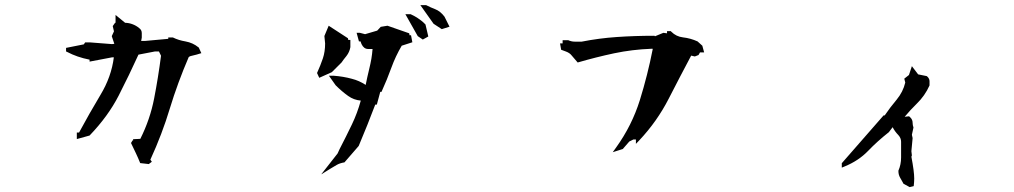

<svg xmlns="http://www.w3.org/2000/svg" viewBox="-20 -747 4040 765"><path d="M286.1 -203.1V-218.8H294.9Q335.4 -293.9 380.4 -369.1Q423.8 -440.9 433.6 -518.6H426.8L336.9 -501.5V-509.3Q287.1 -519 247.6 -540L243.2 -542V-549.8V-556.2L314 -570.3L319.3 -578.1H338.4L425.8 -571.3L435.5 -572.3L425.3 -603L434.1 -622.1L429.2 -643.1L438.5 -656.2H440.4V-670.9V-687.5L478.5 -656.2Q494.6 -655.8 509 -650.1Q523.4 -644.5 534.2 -635.3Q544.9 -627.9 544.9 -615.2V-597.2L542.5 -584H559.1L650.4 -592.3V-597.7H668.9Q691.9 -586.4 718.8 -582Q748.5 -576.7 770.5 -558.6L772 -557.6L782.2 -535.2Q760.7 -528.3 751.7 -526.6Q742.7 -524.9 738.8 -523.4Q734.9 -522 731.9 -519.5Q688 -417.5 656.7 -314.9Q626 -212.9 579.1 -110.8L585 -102.5L572.8 -93.3L538.6 -97.2Q529.8 -119.1 521.2 -137Q512.7 -154.8 502 -177.2L508.8 -188.5L510.3 -186V-192.4L539.1 -193.8Q578.1 -271.5 594.2 -355Q610.4 -438.5 621.6 -524.9L613.3 -542H597.7L531.7 -529.3Q495.1 -448.7 452.9 -366.2Q410.6 -283.7 336.9 -207L286.1 -192.9Z M1308.6 -445.3H1309.1Q1348.1 -442.4 1381.8 -433.1Q1411.1 -425.8 1437 -408.7Q1443.8 -442.4 1450.2 -468.3Q1456.5 -494.1 1459.7 -512.9Q1462.9 -531.7 1464.4 -551.8H1446.8Q1429.7 -551.8 1420.4 -571.3L1416.5 -582H1410.2L1400.9 -616.2H1414.1L1434.6 -610.8L1482.9 -625L1497.1 -640.1L1523.9 -644.5L1610.4 -614.3L1611.8 -606.4H1617.7L1623 -578.6L1580.6 -564.9Q1555.7 -522.5 1539.3 -477.1Q1522.9 -431.6 1500 -380.9H1495.1L1481.4 -330.1H1475.1Q1445.3 -251 1409.2 -165.5L1352.5 -100.1Q1334.5 -97.2 1322 -90.1Q1309.6 -83 1296.9 -75.2L1259.8 -52.2L1325.2 -135.7L1333 -152.8Q1358.4 -201.7 1382.3 -251.5Q1403.8 -296.4 1417.5 -346.2Q1389.6 -348.6 1367.2 -364.7Q1341.8 -382.8 1317.4 -407.2L1290.5 -445.3H1305.7ZM1367.7 -587.9H1376V-559.1Q1372.6 -539.6 1360.4 -523.9Q1349.1 -510.3 1340.8 -498L1302.2 -459.5L1252 -437L1243.2 -456.1Q1257.3 -487.3 1266.4 -514.2Q1275.4 -541 1275.4 -573.7L1272.5 -603.5L1289.6 -644.5L1366.2 -594.7ZM1608.4 -690.4H1616.2Q1630.9 -683.6 1641.6 -676.8Q1652.3 -669.9 1658.2 -665Q1666.5 -658.7 1675.3 -649.4L1686.5 -601.6L1664.6 -589.4L1644.5 -603L1595.2 -690.4ZM1675.8 -726.6H1677.7Q1695.8 -717.3 1713.9 -710.4Q1734.4 -702.6 1751 -680.7L1771 -640.6L1740.2 -630.9L1707.5 -652.3L1654.8 -726.6H1669.9Z M2211.4 -574.2H2221.7V-586.9H2244.1Q2256.8 -581.1 2269.5 -581.1H2297.9Q2366.7 -594.7 2438.5 -599.6Q2510.3 -604.5 2585 -604.5H2587.4L2589.8 -602.5L2623 -616.2L2637.7 -614.3V-623H2652.8L2654.8 -620.6Q2674.3 -601.1 2701.2 -598.1Q2731.4 -594.7 2759.3 -582L2778.3 -564.9L2785.6 -538.1H2769L2763.2 -527.8L2748.5 -522L2733.9 -525.4Q2689 -440.9 2644.5 -354Q2598.1 -263.2 2527.3 -188L2513.7 -173.8V-191.4H2503.9L2487.3 -183.1L2461.4 -153.3L2421.4 -140.6L2435.1 -159.7Q2497.6 -246.6 2529.3 -347.7Q2560.5 -448.2 2580.6 -550.8L2580.1 -552.7H2575.2Q2499 -549.8 2427.2 -534.7Q2355.5 -519.5 2281.7 -498Q2267.6 -513.7 2257.8 -525.9Q2250 -536.1 2235.4 -541.5L2215.8 -548.8Z M3559.6 -65.4V-66.9Q3570.3 -91.3 3570.3 -119.6V-178.2Q3570.3 -180.2 3570.3 -182.1Q3570.3 -196.8 3559.6 -208.5Q3544.9 -223.6 3536.6 -240.2L3521 -219.7L3520 -219.2Q3475.1 -183.6 3439 -146Q3400.9 -106.4 3344.7 -83.5L3334 -79.1V-93.8V-96.7L3500.5 -287.1H3503.9H3504.9Q3526.4 -318.8 3552.7 -350.1Q3578.1 -380.9 3586.9 -418L3583 -433.6L3601.6 -448.2L3613.3 -483.4L3638.2 -450.7L3672.4 -443.8Q3674.8 -441.4 3675.8 -440.9Q3683.6 -433.1 3683.6 -422.9V-406.7Q3665.5 -365.7 3632.3 -333.5Q3606.9 -308.6 3584.5 -281.7L3602.1 -283.7Q3606 -280.3 3607.4 -278.8Q3616.2 -270 3616.2 -257.8Q3616.2 -248.5 3619.6 -238.8L3613.3 -210L3616.2 -196.8L3611.3 -144.5L3613.3 -127.9L3611.3 -122.6Q3622.6 -63.5 3622.6 -35.6Q3622.6 -22.9 3620.6 -5.4L3604.5 -1.5L3580.1 -14.6Q3573.2 -27.3 3566.4 -39.1Q3559.6 -50.8 3559.6 -65.4Z"/></svg>

Font: Bakudai
Style: Bold
Weight: 700
Version: Version 1.48